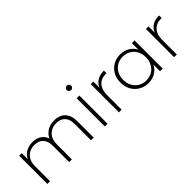

<svg xmlns="http://www.w3.org/2000/svg" viewBox="113 -1620 2513 2513"><g transform="rotate(-45 1370.0 -363.0)"><path d="M756 -526Q819 -526 865.5 -501.5Q912 -477 938 -427.5Q964 -378 964 -305V0H914V-301Q914 -389 871 -435Q828 -481 751 -481Q692 -481 649 -456Q606 -431 583 -386Q560 -341 560 -278V0H510V-301Q510 -389 467 -435Q424 -481 347 -481Q288 -481 245 -456Q202 -431 179 -386Q156 -341 156 -278V0H106V-522H154V-378L147 -394Q170 -455 224 -490.5Q278 -526 354 -526Q432 -526 485.5 -486.5Q539 -447 553 -369L536 -376Q557 -443 615 -484.5Q673 -526 756 -526Z M1170 0V-522H1220V0ZM1195 -649Q1178 -649 1166 -661Q1154 -673 1154 -689Q1154 -706 1166 -718Q1178 -730 1195 -730Q1213 -730 1224.5 -718.5Q1236 -707 1236 -690Q1236 -673 1224.5 -661Q1213 -649 1195 -649Z M1431 0V-522H1479V-379L1474 -395Q1496 -458 1548 -492Q1600 -526 1678 -526V-477Q1675 -477 1672 -477.5Q1669 -478 1666 -478Q1579 -478 1530 -423.5Q1481 -369 1481 -272V0Z M1978 4Q1905 4 1846.5 -29.5Q1788 -63 1754 -123Q1720 -183 1720 -261Q1720 -340 1754 -399.5Q1788 -459 1846.5 -492.5Q1905 -526 1978 -526Q2047 -526 2102.5 -494Q2158 -462 2190.5 -403Q2223 -344 2223 -261Q2223 -180 2191 -120Q2159 -60 2103.5 -28Q2048 4 1978 4ZM1981 -41Q2041 -41 2088.5 -68.5Q2136 -96 2163.5 -146Q2191 -196 2191 -261Q2191 -327 2163.5 -376.5Q2136 -426 2088.5 -453.5Q2041 -481 1981 -481Q1921 -481 1873.5 -453.5Q1826 -426 1798.5 -376.5Q1771 -327 1771 -261Q1771 -196 1798.5 -146Q1826 -96 1873.5 -68.5Q1921 -41 1981 -41ZM2192 0V-171L2201 -262L2191 -353V-522H2241V0Z M2452 0V-522H2500V-379L2495 -395Q2517 -458 2569 -492Q2621 -526 2699 -526V-477Q2696 -477 2693 -477.5Q2690 -478 2687 -478Q2600 -478 2551 -423.5Q2502 -369 2502 -272V0Z"/></g></svg>

Font: MOST Montserrat Light
Style: Regular
Weight: 300
Designer: Julieta Ulanovsky
Foundry: Julieta Ulanovsky
Version: Version 8.000;March 11, 2024;FontCreator 15.0.0.2926 64-bit